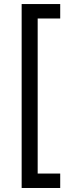

<svg xmlns="http://www.w3.org/2000/svg" viewBox="-20 -792 353 948"><path d="M86.9 136.2V-772H277.3V-700.7H166V64.9H277.3V136.2Z"/></svg>

Font: Inter Tight
Style: Regular
Weight: 400
Designer: Rasmus Andersson
Foundry: rsms
Version: Version 3.002